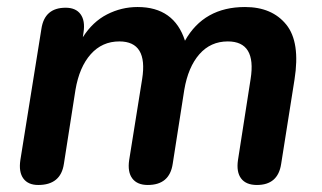

<svg xmlns="http://www.w3.org/2000/svg" viewBox="-20 -519 917 547"><path d="M89 8Q60 8 46.5 -10.5Q33 -29 38 -63L98 -437Q107 -497 167 -497Q196 -497 209.5 -478.5Q223 -460 218 -427L216 -413Q244 -457 285 -478Q326 -499 372 -499Q476 -499 507 -403Q561 -499 678 -499Q755 -499 795.5 -449Q836 -399 819 -292L781 -52Q772 8 712 8Q681 8 667 -10.5Q653 -29 658 -63L694 -294Q711 -401 629 -401Q580 -401 548 -364.5Q516 -328 505 -263L472 -52Q463 8 401 8Q371 8 357 -10.5Q343 -29 348 -63L385 -294Q402 -401 320 -401Q271 -401 238.5 -364.5Q206 -328 195 -263L162 -52Q153 8 89 8Z"/></svg>

Font: Nunito
Style: Bold Italic
Weight: 700
Italic angle: -9°
Designer: Vernon Adams
Foundry: Vernon Adams
Version: Version 3.601; ttfautohint (v1.8.2.53-6de2)